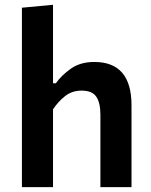

<svg xmlns="http://www.w3.org/2000/svg" viewBox="-20 -764 616 784"><path d="M69.5 0V-732.5L196.5 -744.5V-424H208Q230.5 -456 269.2 -483.5Q308 -511 365 -511Q517 -511 517 -334V0H390V-295Q390 -344 373.2 -369Q356.5 -394 313 -394Q274.5 -394 246 -371.8Q217.5 -349.5 196.5 -317.5V0Z"/></svg>

Font: Heraclito SemiBold
Style: Regular
Weight: 600
Designer: Kostas Bartsokas (font) & Cristiano Sobral (main changes)
Foundry: Kostas Bartsokas (font) & Cristiano Sobral (main changes)
Version: Version 1.00;July 8, 2020;FontCreator 13.0.0.2655 64-bit